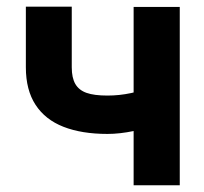

<svg xmlns="http://www.w3.org/2000/svg" viewBox="-20 -551 608 571"><path d="M514.6 0H377.4V-530.3H514.6ZM299.6 -152.7Q223.1 -152.7 168.8 -173.9Q114.6 -195 85.7 -239.3Q56.9 -283.5 56.9 -350.8V-531.1H193.4V-350.8Q193.4 -319.5 204.1 -301.1Q214.8 -282.8 237.4 -274.8Q259.9 -266.8 299.6 -266.8Q335.3 -266.8 369.7 -274.2Q404.1 -281.6 447.7 -296.6V-182.9Q420.4 -170.3 378.3 -161.5Q336.2 -152.7 299.6 -152.7Z"/></svg>

Font: Pretendard GOV Variable
Style: Regular
Weight: 400
Designer: Base glyphs from Inter by Rasmus Andersson; Hangul glyphs from Noto Sans CJK(Source Han Sans) by Jang Soo-young and Kang
Foundry: Kil Hyung-jin
Version: Version 1.307;Glyphs 3.2 (3192)